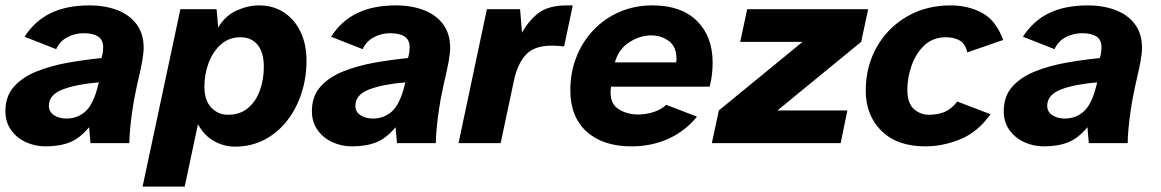

<svg xmlns="http://www.w3.org/2000/svg" viewBox="-38 -530 4300 711"><path d="M130 12Q92 12 58 -3.5Q24 -19 3 -48.5Q-18 -78 -18 -118Q-18 -174 14 -209.5Q46 -245 99 -266Q152 -287 214.5 -298Q277 -309 338 -315Q342 -330 343 -339Q344 -348 344 -354Q344 -383 325 -395Q306 -407 272 -407Q240 -407 212 -392.5Q184 -378 170 -348L53 -394Q91 -453 150 -481.5Q209 -510 293 -510Q351 -510 396.5 -492.5Q442 -475 468 -440Q494 -405 494 -353Q494 -333 488.5 -303Q483 -273 476 -243.5Q469 -214 465 -193Q458 -161 452.5 -124Q447 -87 444 -54.5Q441 -22 441 0H297L292 -59Q258 -18 220.5 -3Q183 12 130 12ZM208 -91Q249 -91 278.5 -117.5Q308 -144 325 -213L328 -225Q244 -218 193.5 -198.5Q143 -179 143 -138Q143 -116 162 -103.5Q181 -91 208 -91Z M490 161 630 -496H764L770 -428Q796 -472 838 -491Q880 -510 921 -510Q974 -510 1013.5 -484Q1053 -458 1075 -412Q1097 -366 1097 -305Q1097 -242 1078.5 -185Q1060 -128 1025.5 -83.5Q991 -39 942 -13Q893 13 832 13Q792 13 755.5 -7Q719 -27 695 -70L646 161ZM806 -105Q851 -105 880.5 -130Q910 -155 924.5 -195.5Q939 -236 939 -282Q939 -336 916 -364Q893 -392 853 -392Q809 -392 779 -364.5Q749 -337 734 -295.5Q719 -254 719 -210Q719 -158 744.5 -131.5Q770 -105 806 -105Z M1265 12Q1227 12 1193 -3.5Q1159 -19 1138 -48.5Q1117 -78 1117 -118Q1117 -174 1149 -209.5Q1181 -245 1234 -266Q1287 -287 1349.5 -298Q1412 -309 1473 -315Q1477 -330 1478 -339Q1479 -348 1479 -354Q1479 -383 1460 -395Q1441 -407 1407 -407Q1375 -407 1347 -392.5Q1319 -378 1305 -348L1188 -394Q1226 -453 1285 -481.5Q1344 -510 1428 -510Q1486 -510 1531.5 -492.5Q1577 -475 1603 -440Q1629 -405 1629 -353Q1629 -333 1623.5 -303Q1618 -273 1611 -243.5Q1604 -214 1600 -193Q1593 -161 1587.5 -124Q1582 -87 1579 -54.5Q1576 -22 1576 0H1432L1427 -59Q1393 -18 1355.5 -3Q1318 12 1265 12ZM1343 -91Q1384 -91 1413.5 -117.5Q1443 -144 1460 -213L1463 -225Q1379 -218 1328.5 -198.5Q1278 -179 1278 -138Q1278 -116 1297 -103.5Q1316 -91 1343 -91Z M1660 0 1765 -496H1888L1895 -409Q1921 -455 1956.5 -482Q1992 -509 2057 -510H2083L2051 -358Q2026 -361 2005 -361Q1940 -361 1909 -327Q1878 -293 1865 -231L1816 0Z M2300 12Q2195 12 2134.5 -42.5Q2074 -97 2074 -196Q2074 -262 2096.5 -319Q2119 -376 2160 -419Q2201 -462 2256.5 -486Q2312 -510 2378 -510Q2485 -510 2543 -452.5Q2601 -395 2601 -298Q2601 -277 2598.5 -255Q2596 -233 2590 -209H2225Q2224 -203 2223.5 -198Q2223 -193 2223 -188Q2223 -144 2254 -125Q2285 -106 2325 -106Q2355 -106 2383.5 -115.5Q2412 -125 2429 -142L2543 -98Q2500 -45 2438 -16.5Q2376 12 2300 12ZM2239 -299H2466Q2467 -303 2467 -306Q2467 -309 2467 -313Q2467 -357 2439 -378Q2411 -399 2373 -399Q2333 -399 2293 -374Q2253 -349 2239 -299Z M2598 0 2624 -121 2934 -375H2703L2729 -496H3177L3151 -375L2841 -121H3100L3075 0Z M3389 12Q3284 12 3226 -45.5Q3168 -103 3168 -194Q3168 -284 3208.5 -355.5Q3249 -427 3320 -468.5Q3391 -510 3482 -510Q3547 -510 3598.5 -482.5Q3650 -455 3677 -382L3544 -336Q3537 -368 3516 -380Q3495 -392 3465 -392Q3417 -392 3385.5 -362.5Q3354 -333 3338 -288Q3322 -243 3322 -198Q3322 -148 3346 -126.5Q3370 -105 3402 -105Q3434 -105 3459 -115Q3484 -125 3507 -154L3630 -107Q3582 -40 3517.5 -14Q3453 12 3389 12Z M3827 12Q3789 12 3755 -3.5Q3721 -19 3700 -48.5Q3679 -78 3679 -118Q3679 -174 3711 -209.5Q3743 -245 3796 -266Q3849 -287 3911.5 -298Q3974 -309 4035 -315Q4039 -330 4040 -339Q4041 -348 4041 -354Q4041 -383 4022 -395Q4003 -407 3969 -407Q3937 -407 3909 -392.5Q3881 -378 3867 -348L3750 -394Q3788 -453 3847 -481.5Q3906 -510 3990 -510Q4048 -510 4093.5 -492.5Q4139 -475 4165 -440Q4191 -405 4191 -353Q4191 -333 4185.5 -303Q4180 -273 4173 -243.5Q4166 -214 4162 -193Q4155 -161 4149.5 -124Q4144 -87 4141 -54.5Q4138 -22 4138 0H3994L3989 -59Q3955 -18 3917.5 -3Q3880 12 3827 12ZM3905 -91Q3946 -91 3975.5 -117.5Q4005 -144 4022 -213L4025 -225Q3941 -218 3890.5 -198.5Q3840 -179 3840 -138Q3840 -116 3859 -103.5Q3878 -91 3905 -91Z"/></svg>

Font: Atkinson Hyperlegible
Style: Bold Italic
Weight: 700
Italic angle: -12°
Designer: Elliott Scott, Megan Eiswerth, Linus Boman, Theodore Petrosky
Foundry: Braille Institute
Version: Version 1.006; ttfautohint (v1.8.3)